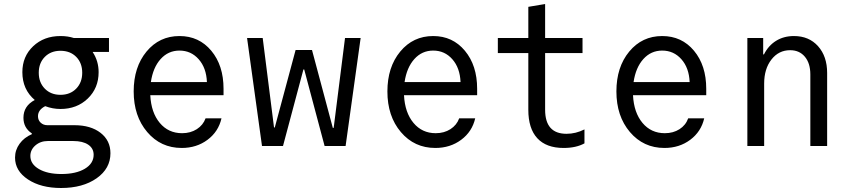

<svg xmlns="http://www.w3.org/2000/svg" viewBox="-20 -730 4237 960"><path d="M91.8 -369.1Q91.8 -447.8 145.8 -498.8Q199.7 -549.8 282.2 -549.8Q319.3 -549.8 349.1 -540H524.9V-470.2H443.8V-469.2Q473.1 -424.3 473.1 -369.1Q473.1 -289.6 418.9 -237.3Q364.7 -185.1 282.2 -185.1Q243.2 -185.1 206.1 -199.2Q169.9 -180.7 169.9 -148.9Q169.9 -129.4 183.3 -116.7Q196.8 -104 216.8 -104H352.1Q433.6 -104 482.9 -65.7Q532.2 -27.3 532.2 36.1Q532.2 112.8 463.1 161.4Q394 210 285.2 210Q184.6 210 119.9 167.2Q55.2 124.5 55.2 58.1Q55.2 20 77.9 -11.2Q100.6 -42.5 139.2 -59.1V-63Q97.2 -90.8 97.2 -141.1Q97.2 -200.2 153.8 -230Q91.8 -282.7 91.8 -369.1ZM219.2 -24.9Q182.6 -24.9 157.2 -3.2Q131.8 18.6 131.8 49.8Q131.8 90.3 174.6 115.2Q217.3 140.1 287.1 140.1Q359.9 140.1 404.1 113.8Q448.2 87.4 448.2 43.9Q448.2 11.7 421.1 -6.6Q394 -24.9 346.2 -24.9ZM282.2 -255.9Q330.6 -255.9 360.8 -286.6Q391.1 -317.4 391.1 -366.2Q391.1 -415 361.1 -445.6Q331.1 -476.1 282.2 -476.1Q234.4 -476.1 204.1 -445.6Q173.8 -415 173.8 -366.2Q173.8 -317.4 204.1 -286.6Q234.4 -255.9 282.2 -255.9Z M731.4 -253.9Q735.8 -167 778.8 -115.5Q821.8 -64 890.6 -64Q932.6 -64 964.1 -84.2Q995.6 -104.5 1007.8 -138.2H1087.4Q1072.3 -71.8 1017.6 -31Q962.9 9.8 888.7 9.8Q783.7 9.8 716.1 -69.8Q648.4 -149.4 648.4 -272.9Q648.4 -394.5 712.6 -472.2Q776.9 -549.8 877.4 -549.8Q975.1 -549.8 1036.4 -476.3Q1097.7 -402.8 1097.7 -286.1V-253.9ZM877.4 -477.1Q821.3 -477.1 783.2 -434.8Q745.1 -392.6 734.4 -319.8H1014.6Q1011.7 -390.6 973.4 -433.8Q935.1 -477.1 877.4 -477.1Z M1290 0 1215.3 -540H1293.5L1350.1 -92.8H1354L1458 -480H1540L1644 -90.8H1648.4L1705.1 -540H1783.2L1708 0H1603L1501 -382.8H1497.1L1395 0Z M2000 -253.9Q2004.4 -167 2047.4 -115.5Q2090.3 -64 2158.7 -64Q2200.7 -64 2232.2 -84.2Q2263.7 -104.5 2275.9 -138.2H2356Q2340.8 -71.8 2285.9 -31Q2231 9.8 2156.7 9.8Q2051.8 9.8 1984.4 -69.6Q1917 -148.9 1917 -272.9Q1917 -394.5 1981.2 -472.2Q2045.4 -549.8 2146 -549.8Q2243.2 -549.8 2304.4 -476.3Q2365.7 -402.8 2365.7 -286.1V-253.9ZM2146 -477.1Q2089.8 -477.1 2051.8 -434.8Q2013.7 -392.6 2002.9 -319.8H2282.7Q2279.8 -390.6 2241.7 -433.8Q2203.6 -477.1 2146 -477.1Z M2705.6 -181.2Q2705.6 -61 2812.5 -61Q2858.9 -61 2902.3 -83V-13.2Q2860.4 9.8 2798.3 9.8Q2711.4 9.8 2666.5 -38.8Q2621.6 -87.4 2621.6 -181.2V-464.8H2469.2V-540H2621.6V-695.8L2705.6 -710V-540H2892.6V-464.8H2705.6Z M3145 -253.9Q3149.4 -167 3192.4 -115.5Q3235.4 -64 3304.2 -64Q3346.2 -64 3377.4 -84Q3408.7 -104 3420.9 -138.2H3501Q3485.8 -71.8 3431.2 -31Q3376.5 9.8 3302.2 9.8Q3197.3 9.8 3129.6 -69.8Q3062 -149.4 3062 -272.9Q3062 -394.5 3126.2 -472.2Q3190.4 -549.8 3291 -549.8Q3388.7 -549.8 3450 -476.3Q3511.2 -402.8 3511.2 -286.1V-253.9ZM3291 -477.1Q3234.9 -477.1 3196.8 -434.8Q3158.7 -392.6 3147.9 -319.8H3428.2Q3425.3 -390.6 3387 -433.8Q3348.6 -477.1 3291 -477.1Z M3716.8 0V-540H3795.9V-458H3799.8Q3821.8 -502 3860.4 -525.9Q3898.9 -549.8 3949.7 -549.8Q4024.9 -549.8 4070.3 -499Q4115.7 -448.2 4115.7 -365.2V0H4031.7V-357.9Q4031.7 -413.6 4004.4 -446.3Q3977.1 -479 3930.7 -479Q3873.5 -479 3837.2 -432.4Q3800.8 -385.7 3800.8 -312V0Z"/></svg>

Font: CommitMono
Style: Regular
Weight: 400
Monospace: yes
Designer: Eigil Nikolajsen
Foundry: Eigil Nikolajsen
Version: Version 1.143